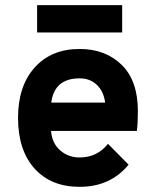

<svg xmlns="http://www.w3.org/2000/svg" viewBox="-20 -713 600 745"><path d="M124 -693H454V-587H124ZM289 12Q178 12 114 -59Q50 -130 50 -256Q50 -379 114.5 -451Q179 -523 289 -523Q389 -523 452 -461.5Q515 -400 515 -282Q515 -233 511 -205H178Q182 -157 213.5 -129.5Q245 -102 289 -102Q357 -102 399 -155L479 -74Q408 12 289 12ZM388 -315Q382 -359 355.5 -384Q329 -409 289 -409Q191 -409 179 -315Z"/></svg>

Font: OVRPSS Recut ExtraBold
Style: Regular
Weight: 800
Designer: Giant Group
Foundry: Giant Group
Version: Version 1.001;hotconv 1.0.109;makeotfexe 2.5.65596